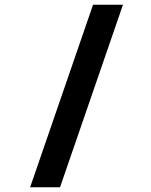

<svg xmlns="http://www.w3.org/2000/svg" viewBox="-20 -731 640 812"><path d="M233.9 61H107.4L373.5 -710.9H500Z"/></svg>

Font: TypoPRO Roboto Mono
Style: Bold
Weight: 700
Designer: Google
Version: Version 2.000986; 2015; ttfautohint (v1.3)